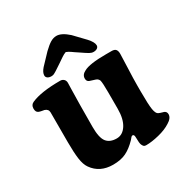

<svg xmlns="http://www.w3.org/2000/svg" viewBox="-161 -804 910 948"><g transform="rotate(-30 294.5 -330.5)"><path d="M235.4 -550.8Q191.9 -521 181.2 -517.1Q174.8 -515.1 168.9 -515.1Q155.8 -515.1 147.7 -520.8Q139.6 -526.4 139.6 -536.1Q139.6 -553.2 157.7 -573.7L213.4 -632.3Q237.8 -655.8 254.6 -665.8Q271.5 -675.8 289.1 -675.8Q317.9 -675.8 356 -641.6L413.6 -581.5Q438.5 -554.2 438.5 -536.1Q438.5 -526.4 430.4 -520.8Q422.4 -515.1 409.2 -515.1Q398.4 -515.1 386.7 -521.7Q375 -528.3 342.3 -550.8Q335.9 -554.7 326.9 -561Q317.9 -567.4 313 -570.8Q308.1 -574.2 301.5 -577.9Q294.9 -581.5 289.1 -583.5Q283.2 -581.5 276.6 -577.9Q270 -574.2 265.1 -571Q260.3 -567.9 250.7 -561.3Q241.2 -554.7 235.4 -550.8ZM512.7 -264.2V-230Q512.7 -154.3 517.3 -127Q522 -99.6 533.2 -94.2Q538.1 -91.8 543.2 -90.1Q548.3 -88.4 553.7 -86.9Q559.1 -85.4 562 -84.5Q575.7 -79.1 575.7 -64Q575.7 -42 546.9 -24.9Q519 -6.8 477.5 3.4Q436 13.7 404.3 13.7Q396 13.7 391.8 10.7Q387.7 7.8 383.3 -1.5Q378.4 -11.2 378.4 -45.9Q378.4 -62.5 369.1 -62.5Q366.7 -62.5 364.3 -61Q361.8 -59.6 360.4 -57.6Q358.9 -55.7 355.5 -51.8Q352.1 -47.9 350.1 -45.4Q318.8 -13.2 288.6 1.2Q258.3 15.6 214.8 15.6Q139.6 15.6 100.6 -40Q85.9 -60.5 80.8 -97.4Q75.7 -134.3 75.7 -192.4V-362.3Q75.7 -381.8 55.2 -388.2Q52.7 -388.7 41.5 -390.6Q30.3 -392.6 24.4 -395.5Q11.7 -400.9 11.7 -420.9Q11.7 -442.4 30.3 -450.2Q85.4 -474.6 194.8 -474.6Q206.5 -474.6 214.6 -467Q222.7 -459.5 222.7 -446.3Q222.7 -440.9 221.7 -409.7Q220.7 -378.4 220 -321.3Q219.2 -264.2 219.2 -196.3Q219.2 -134.8 237.8 -111.3Q256.3 -87.9 294.9 -87.9Q328.6 -87.9 350.1 -121.1Q371.6 -154.3 371.6 -212.4V-304.2Q371.6 -359.9 367.7 -375Q365.7 -380.4 362.3 -384Q358.9 -387.7 356.4 -388.9Q354 -390.1 348.6 -392.1Q321.8 -400.4 319.3 -401.4Q305.2 -406.2 305.2 -422.9Q305.2 -444.8 329.6 -456.5Q362.3 -474.6 455.6 -474.6H487.8Q504.4 -474.6 511.2 -466.6Q518.1 -458.5 518.1 -441.9Q518.1 -422.9 515.4 -362.3Q512.7 -301.8 512.7 -264.2Z"/></g></svg>

Font: Cooper*
Style: Bold
Weight: 700
Designer: Owen Earl
Foundry: indestructible type*
Version: Version 0.001